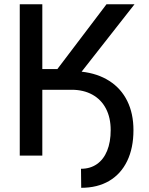

<svg xmlns="http://www.w3.org/2000/svg" viewBox="-20 -727 694 897"><path d="M177.7 0H72.3V-707H177.7V-404.3H248L477.5 -707H608.4L361.3 -392.1Q436.5 -383.8 491.2 -348.6Q545.9 -313.5 574.7 -254.9Q603.5 -196.3 603.5 -119.1Q603.5 -35.6 574.2 25.1Q544.9 85.9 490 118.2Q435.1 150.4 359.4 150.4L358.4 61.5Q401.4 61.5 432.6 39.8Q463.9 18.1 480.5 -22.7Q497.1 -63.5 497.1 -119.1Q497.1 -177.2 474.9 -219.7Q452.6 -262.2 411.4 -284.9Q370.1 -307.6 314.5 -307.6H177.7Z"/></svg>

Font: Pretendard GOV Medium
Style: Regular
Weight: 500
Designer: Base glyphs from Inter by Rasmus Andersson; Hangeul glyphs from Noto Sans CJK(Source Han Sans) by Jang Soo-young and Kan
Foundry: Kil Hyung-jin
Version: Version 1.309